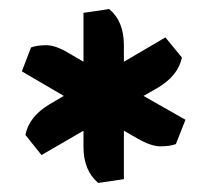

<svg xmlns="http://www.w3.org/2000/svg" viewBox="-20 -742 455 420"><path d="M251 -643.1V-606.9L341.8 -660.2L377.9 -616.2Q370.1 -576.7 324.7 -549.8L293.9 -532.2L385.7 -480L364.7 -426.8Q351.6 -421.9 330.6 -421.9Q310.5 -421.9 280.8 -439L251 -456.1V-350.1L194.8 -341.8Q162.6 -369.1 162.6 -420.9V-456.1L70.8 -402.8L35.6 -446.8Q43.5 -487.3 88.9 -514.2L119.6 -532.2L27.8 -585.9L47.9 -638.2Q60.5 -643.1 81.5 -643.1Q102.1 -643.1 131.8 -625L162.6 -606.9V-713.9L218.8 -722.2Q251 -695.8 251 -643.1Z"/></svg>

Font: Odor Mean Chey
Style: Regular
Weight: 400
Designer: Danh Hong
Version: Version 8.002; ttfautohint (v1.8.3)